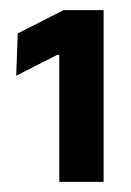

<svg xmlns="http://www.w3.org/2000/svg" viewBox="-20 -722 259 379"><path d="M97 -363V-613.5H92.5L12 -572.5L15 -656L105.5 -702H184.5V-363Z"/></svg>

Font: Anek Tamil Medium SemiBold
Style: Regular
Weight: 600
Version: Version 1.003